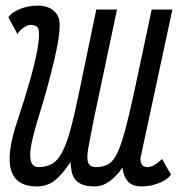

<svg xmlns="http://www.w3.org/2000/svg" viewBox="-20 -652 640 686"><path d="M114 -632Q150 -632 171.5 -614Q193 -596 193 -565Q194 -537 184.5 -487.5Q175 -438 157 -369.5Q139 -301 113 -218Q86 -129 88 -92Q90 -55 117 -55Q145 -55 165 -66Q185 -77 201 -106Q217 -135 231.5 -188Q246 -241 263 -324L324 -618H398L314 -220Q302 -160 295.5 -123.5Q289 -87 295 -71Q301 -55 324 -55Q349 -55 366.5 -65Q384 -75 398 -103Q412 -131 426.5 -184.5Q441 -238 460 -326L522 -618H596L484 -97Q483 -93 482 -88Q481 -83 482 -79Q484 -55 508 -55Q517 -55 529.5 -61.5Q542 -68 559 -84L591 -28Q577 -9 547 2.5Q517 14 487 14Q451 14 435.5 -5.5Q420 -25 418 -53Q406 -36 391 -21Q376 -6 358 4Q340 14 318 14Q288 14 271 6Q254 -2 246 -14.5Q238 -27 235.5 -42.5Q233 -58 232 -73Q203 -29 176 -7.5Q149 14 111 14Q37 14 19.5 -44.5Q2 -103 44 -226Q68 -298 85.5 -359Q103 -420 112 -466.5Q121 -513 119 -539Q119 -551 111 -557Q103 -563 91 -563Q79 -563 66 -554.5Q53 -546 42 -531L10 -590Q24 -610 54 -621Q84 -632 114 -632Z"/></svg>

Font: Victor Mono
Style: Italic
Weight: 400
Italic angle: -12°
Monospace: yes
Designer: Rune Bjørnerås
Version: Version 1.561;gftools[0.9.30]